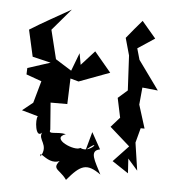

<svg xmlns="http://www.w3.org/2000/svg" viewBox="-53 -721 735 835"><g transform="rotate(5 315.0 -303.0)"><path d="M362 -150 340 -70C412 -132 360 -53 316 -77C295 -59 180 -107 248 -131C207 -140 170 -120 179 -145L170 -262H243L247 -374L283 -364L417 -414L344 -501L286 -437L277 -487L247 -408L177 -452L146 -578L227 -673C168 -639 106 -606 49 -570L75 -454L155 -435L56 -403L55 -375L122 -351L95 -255L49 -218L120 -198C109 -185 117 -98 145 -129C127 -97 180 -79 147 -25C134 -68 207 52 269 -50C180 31 229 13 266 67C324 -2 350 -14 413 31C385 -25 354 -69 402 -78Z M571 0 553 -121 570 -185H587L555 -287L562 -362L630 -355L539 -481L525 -530L599 -579L538 -651C515 -625 493 -598 471 -571L492 -496L500 -344L459 -308L477 -223L439 -180L527 -102L461 -32L532 15L528 -49Z"/></g></svg>

Font: Charger Distortion
Style: 2
Weight: 400
Designer: Jasper
Foundry: Cannot Into Space Fonts
Version: Version 0.98